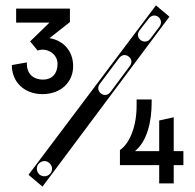

<svg xmlns="http://www.w3.org/2000/svg" viewBox="-20 -682 726 714"><path d="M138 -332C206 -332 252 -376 252 -436C252 -492 216 -532 164 -540L240 -600V-650H40V-598H164L92 -528L120 -494C152 -506 194 -484 194 -444C194 -408 173 -386 141 -386C101 -386 78 -410 80 -450L24 -440C24 -377 70 -332 138 -332ZM138 12 610 -620 560 -662 86 -32ZM503 -533C491 -542 490 -557 499 -569L533 -613C542 -625 557 -628 569 -619C580 -610 582 -595 573 -583L539 -538C530 -526 515 -524 503 -533ZM128 -32C116 -42 113 -59 123 -72C133 -84 150 -87 162 -77C175 -67 177 -50 168 -38C158 -25 141 -23 128 -32ZM356 -334C344 -343 342 -358 351 -370L423 -466C432 -478 446 -481 458 -472C470 -463 472 -449 463 -437L391 -340C382 -328 368 -325 356 -334ZM426 -124V-68H572V0H626V-68H662V-120H626V-246L572 -234V-120H482C526 -156 544 -226 544 -302V-312H488V-288C488 -212 462 -148 426 -124Z"/></svg>

Font: Apfel Grotezk Brukt
Style: Regular
Weight: 300
Designer: Luigi Gorlero
Foundry: © 2023, Luigi Gorlero & Collletttivo
Version: Version 2.000;Glyphs 3.2 (3217)